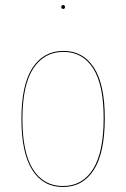

<svg xmlns="http://www.w3.org/2000/svg" viewBox="-20 -728 497 757"><path d="M236.3 -700.2Q236.3 -692.9 229 -692.9Q221.7 -692.9 221.7 -700.2Q221.7 -708 229 -708Q236.3 -708 236.3 -700.2ZM393.1 -262.2Q393.1 -125.5 349.9 -58.1Q306.6 9.3 228 9.3Q149.9 9.3 107.2 -57.9Q64.5 -125 64.5 -258.3Q64.5 -394.5 108.4 -460.9Q152.3 -527.3 230 -527.3Q307.6 -527.3 350.3 -461.4Q393.1 -395.5 393.1 -262.2ZM68.4 -258.3Q68.4 -126.5 110.1 -60.5Q151.9 5.4 228 5.4Q304.7 5.4 346.7 -61Q388.7 -127.4 388.7 -262.2Q388.7 -393.6 347.2 -458.5Q305.7 -523.4 230 -523.4Q154.3 -523.4 111.3 -458Q68.4 -392.6 68.4 -258.3Z"/></svg>

Font: Fira Sans Compressed Four
Style: Regular
Weight: 100
Width: 1
Designer: Carrois Corporate & Edenspiekermann AG
Foundry: Carrois Corporate GbR & Edenspiekermann AG
Version: Version 4.203;PS 004.203;hotconv 1.0.88;makeotf.lib2.5.64775